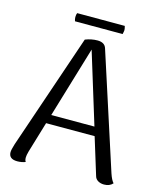

<svg xmlns="http://www.w3.org/2000/svg" viewBox="-121 -903 835 1001"><g transform="rotate(15 296.0 -402.5)"><path d="M583 -8Q566 11 536 11Q517 11 503 2.5Q489 -6 485 -22L424 -220H162L112 -53Q106 -31 106 -20Q106 -4 112 3Q91 11 68 11Q22 11 22 -26Q22 -39 32 -71L244 -693Q277 -706 310 -706Q349 -706 358 -676L559 -55Q570 -22 583 -8ZM410 -268 292 -652 177 -268ZM427 -816Q431 -802 431 -794Q431 -788 427 -772H170Q166 -783 166 -794Q166 -807 170 -816Z"/></g></svg>

Font: Arima Madurai
Style: Regular
Weight: 400
Designer: Joana Correia and Natanael Gama
Foundry: NDISCOVER
Version: Version 1.019